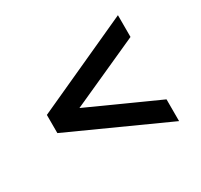

<svg xmlns="http://www.w3.org/2000/svg" viewBox="-115 -755 846 810"><g transform="rotate(-30 308.0 -350.0)"><path d="M543 -92 73 -305V-393.5L543 -608V-502L206.5 -350L543 -198Z"/></g></svg>

Font: Overpass Mono SemiBold
Style: Regular
Weight: 600
Monospace: yes
Designer: Delve Withrington, Dave Bailey
Foundry: Delve Fonts LLC
Version: Version 4.000